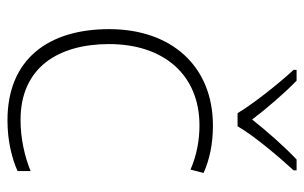

<svg xmlns="http://www.w3.org/2000/svg" viewBox="-170 -634 814 514"><g transform="rotate(90 237.0 -377.0)"><path d="M283 -606H318C342 -648 399 -716 436 -756V-764H407C370 -729 330 -683 300 -645C271 -683 232 -729 196 -764H167V-756C204 -716 258 -648 283 -606ZM302 10C358 10 404 -2 438 -17V-52C399 -36 351 -25 301 -25C160 -25 98 -127 98 -262C98 -407 179 -504 316 -504C354 -504 395 -497 434 -480L443 -515C407 -531 366 -540 316 -540C158 -540 58 -430 58 -262C58 -100 138 10 302 10Z"/></g></svg>

Font: Noto Sans Myanmar ExtraLight
Style: Regular
Weight: 200
Designer: Monotype Design Team
Foundry: Monotype Imaging Inc.
Version: Version 2.107